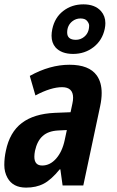

<svg xmlns="http://www.w3.org/2000/svg" viewBox="-53 -853 540 883"><path d="M411.6 -801.8Q431.6 -778.8 431.6 -746.6Q431.6 -733.9 428.7 -720.2Q417.5 -667.5 377.2 -636.2Q336.9 -605 283.2 -605Q229.5 -605 202.1 -635.3Q184.1 -656.7 184.1 -688.5Q184.1 -702.6 187.5 -719.2Q198.7 -772.5 238 -802.7Q277.3 -833 330.6 -833Q383.8 -833 411.6 -801.8ZM334 -683.6Q356.9 -702.1 356.9 -735.8Q356.9 -745.1 347.7 -756.6Q338.4 -768.1 317.1 -768.1Q295.9 -768.1 279.3 -754.9Q255.9 -735.8 255.9 -703.6Q255.9 -669.9 295.9 -669.9Q317.4 -669.9 334 -683.6ZM84 -503.9Q176.3 -555.2 266.6 -555.2Q356.9 -555.2 392.1 -505.9Q414.6 -474.1 414.6 -425.3Q414.6 -397.9 407.7 -365.2L330.1 0H234.9L224.6 -74.2H221.7Q182.6 -26.4 148.2 -8.3Q113.8 9.8 66.9 9.8Q6.3 9.8 -18.6 -35.2Q-33.2 -61.5 -33.2 -94.2Q-33.2 -127 -25.9 -160.2Q-8.3 -245.1 47.4 -287.4Q103 -329.6 198.7 -334L271.5 -336.9L279.8 -376Q283.2 -391.1 283.2 -403.3Q283.2 -452.1 232.4 -452.1Q181.6 -452.1 109.9 -414.1ZM105 -132.3Q105 -91.8 141.1 -91.8Q177.2 -91.8 205.3 -123.8Q233.4 -155.8 244.6 -209L254.4 -254.9L213.9 -252.9Q168.9 -250.5 143.3 -227.5Q117.7 -204.6 107.9 -159.2Q105 -144 105 -132.3Z"/></svg>

Font: Open Sans Hebrew Condensed
Style: Bold Italic
Weight: 700
Width: 3
Italic angle: -12°
Foundry: Ascender Corporation, Yanek Iontef
Version: Version 2.001;PS 002.001;hotconv 1.0.70;makeotf.lib2.5.58329